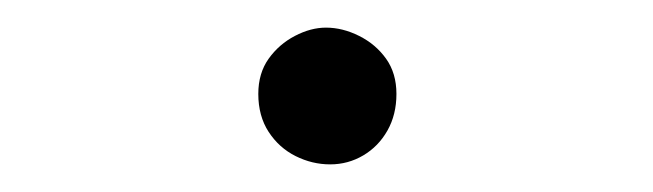

<svg xmlns="http://www.w3.org/2000/svg" viewBox="-20 -313 473 139"><path d="M219 -194Q206 -194 194 -200Q182 -206 174.5 -217.5Q167 -229 167 -245Q167 -260 174.5 -270.5Q182 -281 193.5 -287Q205 -293 216 -293Q228 -293 240 -287Q252 -281 259.5 -270.5Q267 -260 267 -245Q267 -230 260.5 -218.5Q254 -207 243 -200.5Q232 -194 219 -194Z"/></svg>

Font: Noto Sans Syriac ExtraLight
Style: Regular
Weight: 250
Version: Version 3.000